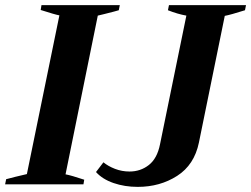

<svg xmlns="http://www.w3.org/2000/svg" viewBox="-37 -720 981 750"><path d="M-13 -20Q16 -28 68 -40L195 -660Q178 -663 122 -681L125 -700H431L427 -680Q418 -677 370 -665L345 -659L219 -39Q241 -35 292 -18L289 0H-17ZM338 -48 367 -86Q385 -71 412 -60.5Q439 -50 469 -50Q512 -50 544.5 -75.5Q577 -101 588 -156L691 -659Q657 -665 619 -680L623 -700H924L920 -680Q863 -662 841 -658L740 -163Q722 -76 655 -33Q588 10 501 10Q450 10 406.5 -5Q363 -20 338 -48Z"/></svg>

Font: Trirong
Style: Bold Italic
Weight: 700
Italic angle: -12°
Designer: Katatrad Team
Foundry: CadsonDemak
Version: Version 1.001